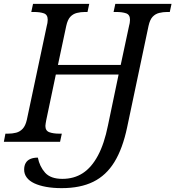

<svg xmlns="http://www.w3.org/2000/svg" viewBox="-41 -734 908 994"><path d="M278 240Q234 240 198 233.5Q162 227 136.5 215Q111 203 97.5 185Q84 167 84 144Q84 124 92 110Q100 96 116 89Q132 82 155 82Q164 128 192.5 160Q221 192 282 192Q342 192 387.5 162.5Q433 133 466 71.5Q499 10 518 -85L573 -348H248L198 -110Q197 -104 195.5 -95.5Q194 -87 194 -82Q194 -57 214.5 -49.5Q235 -42 266 -42H279L270 0H-21L-13 -42H0Q23 -42 42.5 -47Q62 -52 76.5 -67.5Q91 -83 98 -114L202 -604Q204 -610 205 -619Q206 -628 206 -632Q206 -658 186 -665Q166 -672 134 -672H121L130 -714H421L412 -672H399Q377 -672 357 -667Q337 -662 323 -647Q309 -632 302 -600L259 -398H584L628 -604Q630 -610 631 -619Q632 -628 632 -632Q632 -658 612 -665Q592 -672 560 -672H547L556 -714H847L838 -672H825Q803 -672 783 -667Q763 -662 749 -647Q735 -632 728 -600L617 -74Q594 35 551.5 104.5Q509 174 442 207Q375 240 278 240Z"/></svg>

Font: Noto Serif
Style: Italic
Weight: 400
Italic angle: -12°
Designer: Monotype Design Team
Foundry: Monotype Imaging Inc.
Version: Version 2.013